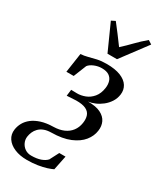

<svg xmlns="http://www.w3.org/2000/svg" viewBox="-289 -909 1054 1253"><g transform="rotate(30 238.5 -283.0)"><path d="M141.5 255Q88 255 48 238Q8 221 -12 191.2Q-32 161.5 -26.5 123Q-22.5 95.5 -8.8 70.8Q5 46 30.5 26.2Q56 6.5 94.2 -5.8Q132.5 -18 185 -19Q228.5 -20 261 -34.2Q293.5 -48.5 313.5 -74.8Q333.5 -101 339 -137.5Q344 -170 335.5 -193.8Q327 -217.5 301.2 -230Q275.5 -242.5 227 -242L158 -238L164 -286L207.5 -285Q237.5 -284.5 268.8 -296.5Q300 -308.5 323 -336.2Q346 -364 352.5 -408.5Q356.5 -436.5 349.5 -459.2Q342.5 -482 322.8 -495.2Q303 -508.5 268 -508.5Q239 -508.5 211.5 -497Q184 -485.5 171.5 -468.5L133 -372.5H78L99.5 -518.5Q125.5 -520 152 -527.2Q178.5 -534.5 209.8 -541.5Q241 -548.5 280.5 -548.5Q345.5 -548.5 386.8 -531.8Q428 -515 446 -486Q464 -457 459 -420.5Q454.5 -388.5 437.8 -362.8Q421 -337 397.2 -318.2Q373.5 -299.5 347.5 -288.5Q321.5 -277.5 297.5 -274.5Q358 -275 393.2 -257.2Q428.5 -239.5 442.5 -209.8Q456.5 -180 451 -143.5Q445.5 -101 415.8 -64Q386 -27 330.5 -3.8Q275 19.5 191 20.5Q159 21 136.8 30Q114.5 39 100.2 53.8Q86 68.5 78.5 86Q71 103.5 68.5 121.5Q65 145 75 167Q85 189 105 202.8Q125 216.5 152 216.5Q194 216.5 222.8 206.2Q251.5 196 267.5 178.5L303 110H350L328 218Q312 226 284.8 234.8Q257.5 243.5 221.2 249.2Q185 255 141.5 255ZM162.5 -806.5 191.5 -821Q215.5 -789.5 242.5 -754.8Q269.5 -720 295.5 -683.5Q332.5 -717 365.5 -751.5Q398.5 -786 440.5 -821L468.5 -803L323 -608.5H251.5Z"/></g></svg>

Font: Merriweather 72pt
Style: Italic
Weight: 400
Italic angle: -7.8°
Version: Version 2.101